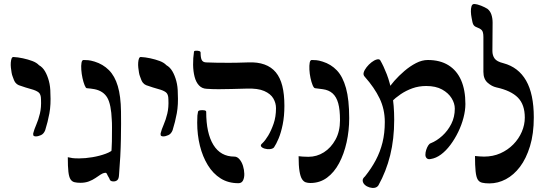

<svg xmlns="http://www.w3.org/2000/svg" viewBox="-20 -904 2719 960"><path d="M159 -222Q153 -222 149 -224.5Q145 -227 146 -237Q151 -257 161.5 -281Q172 -305 179.5 -336Q187 -367 185 -407Q185 -433 172.5 -442.5Q160 -452 135.5 -458.5Q111 -465 74 -478Q64 -482 57 -491Q50 -500 43 -522Q40 -529 38 -540.5Q36 -552 34.5 -565.5Q33 -579 34 -591.5Q35 -604 38 -611.5Q41 -619 47 -619Q69 -618 94.5 -612.5Q120 -607 141.5 -599Q163 -591 175 -578Q193 -568 205 -547.5Q217 -527 224.5 -499Q232 -471 232 -437Q235 -381 227 -337.5Q219 -294 206 -253Q199 -235 185 -228.5Q171 -222 159 -222Z M382 10Q365 10 352.5 7Q340 4 332.5 -7.5Q325 -19 322 -45Q319 -71 319 -118Q333 -115 342.5 -113.5Q352 -112 376 -112Q406 -112 442 -118Q478 -124 509 -135.5Q540 -147 555 -165L534 -119Q539 -157 539.5 -196.5Q540 -236 540 -265.5Q540 -295 539 -303Q536 -382 516.5 -415.5Q497 -449 453 -458Q444 -460 434 -461Q424 -462 414 -463Q409 -463 403 -478Q397 -493 392.5 -513.5Q388 -534 386.5 -555Q385 -576 387.5 -590Q390 -604 398 -604Q409 -604 421 -603Q433 -602 453 -596Q495 -583 524.5 -553.5Q554 -524 569 -473.5Q584 -423 585 -347Q586 -293 584.5 -208.5Q583 -124 575 -28Q574 -9 565.5 -2.5Q557 4 545 3Q539 3 534 0Q529 -3 526 -13Q518 -26 515 -33.5Q512 -41 505 -40Q495 -39 483.5 -31.5Q472 -24 457.5 -14Q443 -4 424.5 3Q406 10 382 10Z M796 -222Q790 -222 786 -224.5Q782 -227 783 -237Q788 -257 798.5 -281Q809 -305 816.5 -336Q824 -367 822 -407Q822 -433 809.5 -442.5Q797 -452 772.5 -458.5Q748 -465 711 -478Q701 -482 694 -491Q687 -500 680 -522Q677 -529 675 -540.5Q673 -552 671.5 -565.5Q670 -579 671 -591.5Q672 -604 675 -611.5Q678 -619 684 -619Q706 -618 731.5 -612.5Q757 -607 778.5 -599Q800 -591 812 -578Q830 -568 842 -547.5Q854 -527 861.5 -499Q869 -471 869 -437Q872 -381 864 -337.5Q856 -294 843 -253Q836 -235 822 -228.5Q808 -222 796 -222Z M1350 -167Q1344 -160 1330 -158.5Q1316 -157 1303 -161Q1290 -165 1285.5 -172Q1281 -179 1292 -188Q1306 -201 1321 -226Q1336 -251 1348 -285.5Q1360 -320 1360 -363Q1360 -389 1346.5 -412Q1333 -435 1301 -449Q1269 -463 1213 -461Q1172 -460 1137.5 -459Q1103 -458 1072.5 -458Q1042 -458 1013 -460Q990 -461 975 -477Q960 -493 953 -520Q946 -547 945.5 -580Q945 -613 950 -646Q951 -650 959 -650.5Q967 -651 975 -649Q983 -647 983 -641Q983 -616 988.5 -604.5Q994 -593 1010 -592Q1035 -591 1061 -590.5Q1087 -590 1124.5 -590Q1162 -590 1221 -592Q1268 -594 1302.5 -581.5Q1337 -569 1359 -542.5Q1381 -516 1391.5 -474.5Q1402 -433 1402 -375Q1402 -323 1393.5 -281.5Q1385 -240 1373 -211.5Q1361 -183 1350 -167ZM1172 12Q1121 12 1083 -12Q1045 -36 1019 -78.5Q993 -121 979.5 -175.5Q966 -230 966 -291Q966 -317 967 -326.5Q968 -336 970 -345Q971 -351 981 -352.5Q991 -354 1001 -352.5Q1011 -351 1011 -345Q1011 -238 1047 -179.5Q1083 -121 1152 -121Q1166 -121 1177.5 -107.5Q1189 -94 1195 -74.5Q1201 -55 1201.5 -35Q1202 -15 1195 -1.5Q1188 12 1172 12Z M1594 -458 1555 -463Q1549 -464 1543 -478.5Q1537 -493 1532.5 -514Q1528 -535 1527 -556Q1526 -577 1528.5 -590.5Q1531 -604 1539 -604Q1550 -604 1562 -603Q1574 -602 1593 -596Q1635 -583 1664.5 -552Q1694 -521 1710 -463.5Q1726 -406 1726 -313Q1726 -251 1713 -192.5Q1700 -134 1675.5 -88Q1651 -42 1615 -15.5Q1579 11 1532 11Q1519 11 1508.5 7.5Q1498 4 1490 -8.5Q1482 -21 1477.5 -48Q1473 -75 1473 -123Q1484 -122 1494 -121Q1504 -120 1522 -120Q1564 -120 1599.5 -142.5Q1635 -165 1657.5 -206Q1680 -247 1680 -303Q1680 -356 1671 -388Q1662 -420 1643 -437Q1624 -454 1594 -458Z M2134 -109Q2121 -106 2114 -112.5Q2107 -119 2107 -130Q2107 -142 2111 -154.5Q2115 -167 2121 -176.5Q2127 -186 2134 -188Q2164 -200 2191.5 -225Q2219 -250 2236.5 -284.5Q2254 -319 2254 -361Q2254 -387 2238 -413Q2222 -439 2190.5 -456.5Q2159 -474 2111 -474Q2074 -474 2042 -462.5Q2010 -451 1983.5 -433Q1957 -415 1936 -394Q1930 -388 1923.5 -394Q1917 -400 1912.5 -410Q1908 -420 1907 -427Q1907 -435 1918.5 -455Q1930 -475 1952 -500Q1974 -525 2002 -549Q2030 -573 2060 -588.5Q2090 -604 2119 -604Q2180 -604 2222 -578Q2264 -552 2285.5 -503Q2307 -454 2307 -384Q2307 -352 2297.5 -315.5Q2288 -279 2271 -244Q2254 -209 2232 -179.5Q2210 -150 2185 -131.5Q2160 -113 2134 -109ZM1872 23Q1865 33 1853 35Q1841 37 1827.5 33Q1814 29 1804.5 20.5Q1795 12 1793.5 0.5Q1792 -11 1805 -22Q1837 -62 1859 -103.5Q1881 -145 1892.5 -191.5Q1904 -238 1904 -294Q1904 -358 1878 -412Q1852 -466 1804 -520Q1795 -529 1798.5 -541.5Q1802 -554 1813 -568Q1824 -582 1837.5 -592.5Q1851 -603 1863.5 -606.5Q1876 -610 1881 -603Q1898 -574 1914 -532.5Q1930 -491 1940.5 -434.5Q1951 -378 1951 -305Q1951 -209 1931 -128Q1911 -47 1872 23Z M2355 -124Q2369 -123 2377 -122Q2385 -121 2400 -121Q2445 -121 2482 -137.5Q2519 -154 2546.5 -182Q2574 -210 2589 -245Q2604 -280 2604 -316Q2604 -381 2569.5 -416Q2535 -451 2462 -467Q2439 -472 2418 -490.5Q2397 -509 2397 -545Q2397 -575 2397 -602.5Q2397 -630 2397 -658.5Q2397 -687 2397 -719Q2397 -745 2388.5 -753.5Q2380 -762 2363 -768Q2352 -772 2347 -780.5Q2342 -789 2338 -815Q2335 -830 2334.5 -845.5Q2334 -861 2337.5 -872.5Q2341 -884 2351 -884Q2367 -883 2385.5 -875.5Q2404 -868 2417 -860Q2431 -849 2437 -831Q2443 -813 2443 -791Q2443 -759 2442.5 -718.5Q2442 -678 2442 -649Q2442 -627 2453 -611.5Q2464 -596 2497 -588Q2572 -568 2610.5 -501Q2649 -434 2649 -317Q2649 -235 2630 -173Q2611 -111 2580 -70Q2549 -29 2509.5 -8Q2470 13 2427 13Q2405 13 2390.5 9.5Q2376 6 2368.5 -6.5Q2361 -19 2358 -47.5Q2355 -76 2355 -124Z"/></svg>

Font: Noto Rashi Hebrew Medium
Style: Regular
Weight: 500
Version: Version 1.006